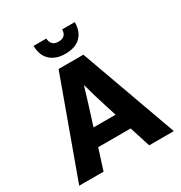

<svg xmlns="http://www.w3.org/2000/svg" viewBox="-187 -950 1026 1086"><g transform="rotate(-30 326.0 -407.0)"><path d="M271 -814Q272 -791 284.5 -777.5Q297 -764 324 -764Q373 -764 375 -814H457Q457 -753 422.5 -719Q388 -685 323 -685Q287 -685 261.5 -695.5Q236 -706 219.5 -723.5Q203 -741 195.5 -764.5Q188 -788 188 -814ZM245 -630H407L634 0H473L430 -135H218L175 0H16ZM251 -245H395L371 -321Q359 -358 346.5 -400Q334 -442 325 -477H323Q313 -442 300 -401Q287 -360 275 -321Z"/></g></svg>

Font: Mukta Malar ExtraBold
Style: Regular
Weight: 800
Designer: Aadarsh Rajan, Girish Dalvi, Yashodeep Gholap
Foundry: Ek Type
Version: Version 2.538;PS 1.000;hotconv 16.6.51;makeotf.lib2.5.65220;